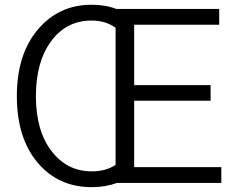

<svg xmlns="http://www.w3.org/2000/svg" viewBox="-20 -769 989 807"><path d="M50.8 -365.2Q50.8 -540 138.7 -644.5Q226.6 -749 365.2 -749Q423.8 -749 468.8 -731.4H901.4V-665H543.9V-411.1H865.2V-345.7H543.9V-66.4H910.2V0H470.7Q423.8 17.6 365.2 17.6Q224.6 17.6 137.7 -85.9Q50.8 -189.5 50.8 -365.2ZM130.9 -365.2Q130.9 -219.7 196.3 -134.3Q261.7 -48.8 365.2 -48.8Q425.8 -48.8 465.8 -76.2V-652.3Q423.8 -682.6 365.2 -682.6Q258.8 -682.6 194.8 -595.7Q130.9 -508.8 130.9 -365.2Z"/></svg>

Font: Gothic A1
Style: Regular
Weight: 400
Designer: HanYang I&C Co.,Ltd.
Foundry: HanYang I&C Co.,Ltd.
Version: Version 2.50